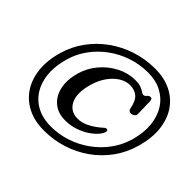

<svg xmlns="http://www.w3.org/2000/svg" viewBox="-181 -984 1264 1264"><g transform="rotate(45 451.0 -352.0)"><path d="M369 51.5Q282 51.5 216.8 18.8Q151.5 -14 112.8 -73.2Q74 -132.5 65.8 -212Q57.5 -291.5 84.5 -385Q108 -467 157.5 -535Q207 -603 275.8 -652.2Q344.5 -701.5 427 -728.2Q509.5 -755 599.5 -755Q685 -755 749.5 -723Q814 -691 852.8 -632.2Q891.5 -573.5 899.8 -494Q908 -414.5 881 -319.5Q856.5 -233 806.5 -164.5Q756.5 -96 688 -47.8Q619.5 0.5 538.2 26Q457 51.5 369 51.5ZM384 0.5Q457.5 0.5 527.2 -22.8Q597 -46 656.2 -88.8Q715.5 -131.5 758.5 -190.2Q801.5 -249 822 -319.5Q845.5 -402.5 838.8 -472.5Q832 -542.5 799.2 -594.5Q766.5 -646.5 711.8 -675.2Q657 -704 584.5 -704Q508 -704 437.2 -680.2Q366.5 -656.5 307.5 -613.5Q248.5 -570.5 206.2 -512.2Q164 -454 144.5 -385Q113 -274.5 133.8 -187.2Q154.5 -100 219 -49.8Q283.5 0.5 384 0.5ZM664.5 -230.5Q659 -211 638 -187.5Q617 -164 584 -142.8Q551 -121.5 509.2 -108Q467.5 -94.5 420 -94.5Q353.5 -94.5 310 -130.8Q266.5 -167 252.8 -229.8Q239 -292.5 261.5 -372Q281 -440 327 -493.8Q373 -547.5 434.2 -578.5Q495.5 -609.5 559.5 -609.5Q596 -609.5 616 -601.2Q636 -593 646.8 -585Q657.5 -577 666 -577Q677.5 -577 687.2 -589.2Q697 -601.5 709 -601.5Q719.5 -601.5 722.8 -596.2Q726 -591 727 -578.5L730 -463.5Q730 -451.5 721 -443Q712 -434.5 699.5 -433Q674.5 -430.5 669.5 -453.5Q658 -514 630.5 -537.8Q603 -561.5 559 -561.5Q520.5 -561.5 483.8 -538.2Q447 -515 418.2 -474Q389.5 -433 374 -379Q344.5 -275.5 374 -218Q403.5 -160.5 469.5 -160.5Q504.5 -160.5 535.8 -174Q567 -187.5 594.5 -207.5Q622 -227.5 633.8 -239.2Q645.5 -251 656.5 -249Q669 -245.5 664.5 -230.5Z"/></g></svg>

Font: Fraunces 9pt SuperSoft
Style: Italic
Weight: 400
Italic angle: -16°
Version: Version 1.000;[b76b70a41]